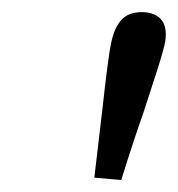

<svg xmlns="http://www.w3.org/2000/svg" viewBox="-20 -780 296 320"><path d="M150.9 -600.1Q154.8 -635.7 158.7 -666.3Q162.6 -696.8 166 -711.9Q171.4 -735.4 183.1 -747.6Q194.8 -759.8 216.3 -759.8Q234.9 -759.8 245.6 -750.5Q256.3 -741.2 256.3 -723.1Q256.3 -715.3 255.4 -710.9Q252.9 -697.3 242.4 -664.3Q231.9 -631.3 219.7 -594.2Q202.1 -544.4 182.1 -480L137.2 -483.9Q141.1 -516.1 150.9 -600.1Z"/></svg>

Font: Reddit Sans Chocolate
Style: Italic
Weight: 400
Italic angle: -11.25°
Designer: Stephen Hutchings
Version: Version 1.013